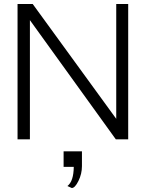

<svg xmlns="http://www.w3.org/2000/svg" viewBox="-20 -699 732 963"><path d="M299 138V60H391V134Q391 173 373.5 208.5Q356 244 340 244L318 234Q349 211 350 138ZM68 0V-679H144L563 -103V-285V-679H623V0H561L130 -598V-406V0Z"/></svg>

Font: Pavanam
Style: Regular
Weight: 400
Designer: Tharique Azeez
Foundry: Tharique Azeez
Version: Version 1.86; ttfautohint (v1.3) -l 8 -r 50 -G 200 -x 14 -D 